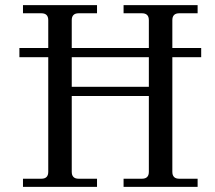

<svg xmlns="http://www.w3.org/2000/svg" viewBox="-20 -732 844 752"><path d="M70 0V-32H142Q169 -32 169 -59V-508H56V-544H169V-653Q169 -680 142 -680H70V-712H360V-680H288Q261 -680 261 -653V-544H563V-653Q563 -680 536 -680H464V-712H754V-680H682Q655 -680 655 -653V-544H768V-508H655V-59Q655 -32 682 -32H754V0H464V-32H536Q563 -32 563 -59V-356H261V-59Q261 -32 288 -32H360V0ZM563 -508H261V-392H563Z"/></svg>

Font: Old Standard TT
Style: Regular
Weight: 400
Designer: Alexey Kryukov <alexios@thessalonica.org.ru>
Version: Version 1.0